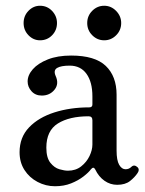

<svg xmlns="http://www.w3.org/2000/svg" viewBox="-20 -635 503 667"><path d="M171 12Q139 12 110.5 -3Q82 -18 65 -44.5Q48 -71 48 -106Q48 -158 81 -192.5Q114 -227 169 -244.5Q224 -262 290 -262Q301 -262 301 -272V-300Q301 -350 280.5 -378.5Q260 -407 222 -407Q192 -407 178.5 -399Q165 -391 173 -372Q186 -344 169.5 -323.5Q153 -303 125 -303Q103 -303 89.5 -318Q76 -333 76 -352Q76 -374 94 -394.5Q112 -415 146 -428.5Q180 -442 227 -442Q310 -442 347.5 -406Q385 -370 385 -306V-112Q385 -78 394 -62.5Q403 -47 416 -47Q428 -47 436 -55Q446 -65 458 -54Q466 -46 458 -34Q448 -19 431.5 -6Q415 7 387 7Q363 7 343 -7Q323 -21 311 -46Q305 -58 296 -47Q288 -36 270 -22Q252 -8 227 2Q202 12 171 12ZM216 -42Q243 -42 262 -57Q281 -72 291 -93Q301 -114 301 -133V-217Q301 -231 288 -231Q221 -231 181 -206Q141 -181 141 -122Q141 -87 155 -69.5Q169 -52 186.5 -47Q204 -42 216 -42ZM342 -495Q318 -495 300.5 -512.5Q283 -530 283 -555Q283 -580 300.5 -597.5Q318 -615 342 -615Q366 -615 383.5 -597Q401 -579 401 -555Q401 -530 383.5 -512.5Q366 -495 342 -495ZM119 -495Q96 -495 79 -512.5Q62 -530 62 -555Q62 -580 79 -597.5Q96 -615 119 -615Q144 -615 161 -597Q178 -579 178 -555Q178 -530 161 -512.5Q144 -495 119 -495Z"/></svg>

Font: TsukuhouMincho
Style: Regular
Weight: 400
Designer: Iose
Foundry: Typographish
Version: Version 1.001; ttfautohint (v1.8.3)